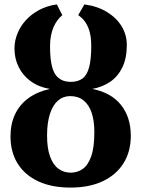

<svg xmlns="http://www.w3.org/2000/svg" viewBox="-20 -838 640 869"><path d="M299 11Q214.5 11 153.8 -17Q93 -45 60.2 -97.2Q27.5 -149.5 27.5 -221Q27.5 -276.5 47.8 -320Q68 -363.5 107.8 -393Q147.5 -422.5 205.5 -435.5Q155.5 -444 119.8 -469.8Q84 -495.5 64.8 -534Q45.5 -572.5 45.5 -618.5Q45.5 -653 58.8 -686Q72 -719 97.2 -746.8Q122.5 -774.5 158 -793.2Q193.5 -812 237.5 -818L262 -769.5Q249.5 -759 239.2 -745Q229 -731 221.8 -713.8Q214.5 -696.5 210.5 -675.5Q206.5 -654.5 206.5 -629Q206.5 -538.5 229.2 -503Q252 -467.5 300.5 -467.5Q333 -467.5 353.5 -482.8Q374 -498 383.5 -534Q393 -570 393 -630Q393 -664.5 386.5 -690.8Q380 -717 367 -736.5Q354 -756 334 -769.5L362 -818Q421.5 -810 464.5 -783.5Q507.5 -757 530.8 -718.5Q554 -680 554 -634.5Q554 -575 534 -533.5Q514 -492 479 -468Q444 -444 397.5 -435.5Q483 -419 527.5 -363.2Q572 -307.5 572 -223.5Q572 -152 539 -99.2Q506 -46.5 445 -17.8Q384 11 299 11ZM300 -56.5Q331 -56.5 355 -73.8Q379 -91 393 -131Q407 -171 407 -239.5Q407 -291.5 394.8 -327.8Q382.5 -364 358.2 -383.5Q334 -403 298 -403Q266 -403 242.5 -382.8Q219 -362.5 206 -322.5Q193 -282.5 193 -224.5Q193 -167 206.5 -129.8Q220 -92.5 244.2 -74.5Q268.5 -56.5 300 -56.5Z"/></svg>

Font: Merriweather ExtraBold
Style: Regular
Weight: 800
Version: Version 2.100